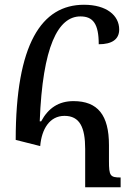

<svg xmlns="http://www.w3.org/2000/svg" viewBox="-20 -787 550 807"><path d="M149 -173C155 -245 189 -300 251 -300C315 -300 338 -252 338 -161V0H487V-41C443 -41 438 -48 438 -110V-177C438 -303 391 -362 289 -362C227 -362 183 -333 153 -277H147C159 -592 224 -718 318 -718C371 -718 395 -687 395 -601C451 -601 481 -622 481 -663C481 -722 428 -767 333 -767C155 -767 46 -603 46 -199Z"/></svg>

Font: Noto Serif Armenian SemiCondensed Medium
Style: Regular
Weight: 500
Width: 4
Designer: Monotype Design Team
Foundry: Monotype Imaging Inc.
Version: Version 2.008